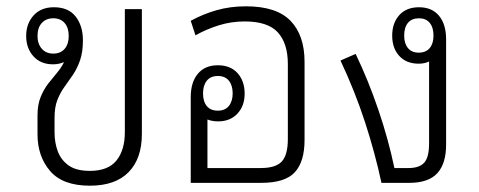

<svg xmlns="http://www.w3.org/2000/svg" viewBox="-20 -580 1518 609"><path d="M265 9Q179 9 139 -37.5Q99 -84 99 -154V-214Q99 -248 109 -272.5Q119 -297 133.5 -315.5Q148 -334 161.5 -350Q175 -366 183 -383Q167 -376 148 -376Q109 -376 86 -401.5Q63 -427 63 -466Q63 -505 86.5 -531Q110 -557 151 -557Q197 -557 220 -527.5Q243 -498 243 -452Q243 -415 234 -389Q225 -363 211.5 -343Q198 -323 184.5 -304.5Q171 -286 162 -263Q153 -240 153 -207V-161Q153 -127 163.5 -99.5Q174 -72 198 -55Q222 -38 265 -38Q323 -38 349.5 -71Q376 -104 376 -161V-551H430V-155Q430 -77 388 -34Q346 9 265 9ZM149 -410Q172 -410 185 -425Q198 -440 198 -466Q198 -492 185 -507Q172 -522 149 -522Q126 -522 112.5 -507Q99 -492 99 -466Q99 -441 112.5 -425.5Q126 -410 149 -410Z M946 -384V-136Q946 -67 915 -33.5Q884 0 809 0H585V-272Q585 -319 607.5 -346Q630 -373 671 -373Q711 -373 733.5 -348Q756 -323 756 -283Q756 -244 733 -219.5Q710 -195 672 -195Q653 -195 638 -201V-47H807Q855 -47 874 -68Q893 -89 893 -139V-377Q893 -442 861.5 -477Q830 -512 756 -512Q714 -512 675 -500Q636 -488 600 -468L585 -514Q623 -535 666.5 -547.5Q710 -560 760 -560Q857 -560 901.5 -514Q946 -468 946 -384ZM671 -229Q694 -229 706 -244Q718 -259 718 -284Q718 -309 706 -324Q694 -339 671 -339Q648 -339 636 -324Q624 -309 624 -284Q624 -258 636 -243.5Q648 -229 671 -229Z M1395 -121Q1395 -61 1367 -30.5Q1339 0 1278 0H1190Q1169 -97 1137.5 -193.5Q1106 -290 1060 -388L1108 -409Q1148 -326 1180 -232Q1212 -138 1231 -47H1276Q1310 -47 1325.5 -64Q1341 -81 1341 -125V-385Q1327 -378 1308 -378Q1269 -378 1246.5 -402.5Q1224 -427 1224 -467Q1224 -507 1246.5 -532Q1269 -557 1309 -557Q1350 -557 1372.5 -530Q1395 -503 1395 -455ZM1308 -413Q1331 -413 1343 -427.5Q1355 -442 1355 -467Q1355 -493 1343 -507.5Q1331 -522 1309 -522Q1286 -522 1274 -507.5Q1262 -493 1262 -467Q1262 -442 1274 -427.5Q1286 -413 1308 -413Z"/></svg>

Font: Noto Sans Thai Looped SemiCondensed Light
Style: Regular
Weight: 300
Width: 4
Designer: Sasikarn Vongin, Ben Mitchell
Foundry: The Fontpad Ltd
Version: Version 1.001; ttfautohint (v1.8.4.7-5d5b)